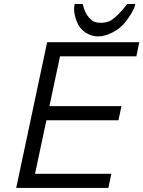

<svg xmlns="http://www.w3.org/2000/svg" viewBox="-20 -917 700 937"><path d="M210 -710.9H659.7L645.5 -642.1H272.9L221.2 -398.9H572.8L558.1 -330.1H206.5L150.9 -68.8H523.4L508.8 0H59.1ZM341.3 -874.5 343.8 -894.5Q343.8 -896.5 344.2 -897.5H383.8Q396 -842.8 428.7 -817.4Q445.3 -805.2 473.6 -805.7Q502 -806.2 521.5 -817.4Q555.2 -838.4 601.1 -897.5H640.1Q639.6 -896.5 639.6 -894.8Q639.6 -893.1 639.2 -892.6Q631.3 -858.4 588.4 -805.2Q565.4 -777.3 528.3 -758.3Q491.2 -739.3 458.7 -739.3Q426.3 -739.3 397.2 -758.3Q368.2 -777.3 354.7 -811.8Q341.3 -846.2 341.3 -874.5Z"/></svg>

Font: Tuffy
Style: Italic
Weight: 400
Italic angle: -12°
Designer: Thatcher Ulrich, Karoly Barta and Michael Everson
Version: Version 001.271